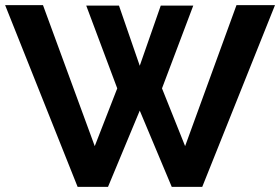

<svg xmlns="http://www.w3.org/2000/svg" viewBox="-20 -730 1094 750"><path d="M316.9 -708H444.8L525.9 -473.1L607.9 -708H734.9L612.8 -384.8L703.1 -159.2L903.8 -710H1054.2L770 0H650.9L525.9 -297.9L401.9 0H283.2L0 -710H147.9L350.1 -159.2L438 -384.8Z"/></svg>

Font: Rawline
Style: Bold
Weight: 700
Designer: Matt McInerney, Pablo Impallari, Rodrigo Fuenzalida
Foundry: Matt McInerney, Pablo Impallari, Rodrigo Fuenzalida
Version: Version 4.020;PS 004.020;hotconv 1.0.88;makeotf.lib2.5.64775